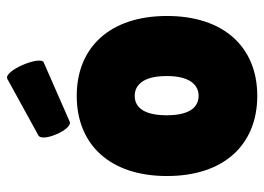

<svg xmlns="http://www.w3.org/2000/svg" viewBox="-124 -627 761 553"><g transform="rotate(-90 256.5 -350.5)"><path d="M26 -250C26 -85 117 10 257 10C396 10 487 -85 487 -250C487 -415 396 -510 257 -510C117 -510 26 -415 26 -250ZM201 -251C201 -325 230 -343 257 -343C283 -343 314 -325 314 -251C314 -177 283 -159 257 -159C230 -159 201 -177 201 -251ZM353 -605C374 -613 330 -721 306 -710L144 -621C121 -611 160 -522 182 -530Z"/></g></svg>

Font: Lilita 2
Style: Regular
Weight: 400
Designer: Juan Montoreano
Foundry: Juan Montoreano
Version: Version 2.001